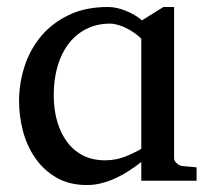

<svg xmlns="http://www.w3.org/2000/svg" viewBox="-20 -514 604 546"><path d="M381.8 0V-53.2Q364.7 -40 346.4 -28.1Q328.1 -16.1 308.8 -7.3Q289.6 1.5 269.3 6.8Q249 12.2 227.1 12.2Q176.8 12.2 140.4 -9Q104 -30.3 80.3 -64.5Q56.6 -98.6 45.4 -141.1Q34.2 -183.6 34.2 -226.1Q34.2 -276.9 49.8 -325.2Q65.4 -373.5 96.9 -411.1Q128.4 -448.7 175.8 -471.4Q223.1 -494.1 287.1 -494.1Q311 -494.1 337.6 -483.4Q364.3 -472.7 383.8 -456.1L444.8 -494.1H475.1V-63Q475.1 -56.2 482.7 -49.6Q490.2 -43 497.1 -42L539.1 -38.1V0ZM381.8 -403.8Q374.5 -411.6 363.5 -419.4Q352.5 -427.2 340.6 -433.3Q328.6 -439.5 316.2 -443.1Q303.7 -446.8 293 -446.8Q255.9 -446.8 226.1 -431.9Q196.3 -417 175.5 -390.1Q154.8 -363.3 143.8 -325.9Q132.8 -288.6 132.8 -243.2Q132.8 -202.1 142.8 -168.2Q152.8 -134.3 171.4 -109.6Q189.9 -85 217 -71.5Q244.1 -58.1 278.8 -58.1Q309.1 -58.1 335.7 -68.6Q362.3 -79.1 381.8 -90.8Z"/></svg>

Font: Tagmukay Beta
Style: Regular
Weight: 400
Designer: Peter Martin
Foundry: SIL International
Version: Version 2.000; dev 82b92eM